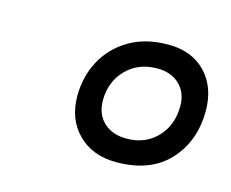

<svg xmlns="http://www.w3.org/2000/svg" viewBox="-54 -839 509 423"><g transform="rotate(15 200.5 -627.0)"><path d="M119 -606Q119 -650 138.5 -686.5Q158 -723 195 -745Q232 -767 284 -767Q338 -767 369.5 -734Q401 -701 401 -647Q401 -578 359 -532.5Q317 -487 239 -487Q185 -487 152 -520Q119 -553 119 -606ZM344 -643Q344 -673 325 -691.5Q306 -710 274 -710Q231 -710 203.5 -682Q176 -654 176 -611Q176 -580 195.5 -561.5Q215 -543 248 -543Q290 -543 317 -571Q344 -599 344 -643Z"/></g></svg>

Font: Exo SemiBold
Style: Italic
Weight: 600
Italic angle: -9°
Designer: Natanael Gama
Foundry: Natanael Gama
Version: Version 1.500; ttfautohint (v1.6)